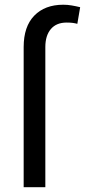

<svg xmlns="http://www.w3.org/2000/svg" viewBox="-20 -780 354 800"><path d="M168.9 0H78.6V-584Q78.6 -669.4 122.8 -714.8Q167 -760.3 243.7 -760.3Q261.7 -760.3 278.8 -757.3Q295.9 -754.4 314 -750L302.2 -680.7Q293.9 -683.1 283 -684.6Q272 -686 257.8 -686Q214.8 -686 191.9 -658.9Q168.9 -631.8 168.9 -584Z"/></svg>

Font: Vazirmatn FD
Style: Regular
Weight: 400
Designer: Saber Rastikerdar
Foundry: Saber Rastikerdar
Version: Version 33.001